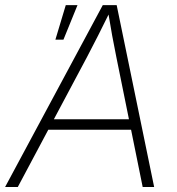

<svg xmlns="http://www.w3.org/2000/svg" viewBox="-39 -748 708 768"><path d="M-18.6 0 372.1 -727.5H427.7L577.6 0H531.7L426.3 -520Q418.5 -558.1 409.9 -604.5Q401.4 -650.9 392.1 -708H404.3Q377 -652.3 353.5 -606Q330.1 -559.6 309.1 -520L32.2 0ZM135.7 -229 142.6 -271H506.8L499.5 -229ZM182.6 -589.4 224.1 -727.5H271L214.8 -589.4Z"/></svg>

Font: Inter 17pt ExtraLight
Style: Italic
Weight: 250
Italic angle: -9.3988°
Version: Version 4.001;git-66647c0bb